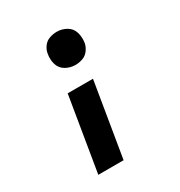

<svg xmlns="http://www.w3.org/2000/svg" viewBox="-174 -660 925 986"><g transform="rotate(-30 288.0 -166.5)"><path d="M305 -342Q326 -342 347.5 -349.5Q369 -357 383 -376Q397 -395 401 -416Q406 -448 397.5 -477.5Q389 -507 362.5 -522.5Q336 -538 305 -538Q283 -538 261.5 -530.5Q240 -523 226 -504Q212 -485 209 -464Q203 -432 211.5 -402.5Q220 -373 246.5 -357.5Q273 -342 305 -342ZM123 205H273L346 -236H196Z"/></g></svg>

Font: Iosevka Sparkle Heavy
Style: Italic
Weight: 900
Italic angle: -9°
Designer: Belleve Invis
Foundry: Belleve Invis
Version: Version 4.5.0; ttfautohint (v1.8.3)